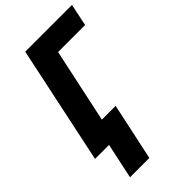

<svg xmlns="http://www.w3.org/2000/svg" viewBox="-278 -797 1095 1095"><g transform="rotate(-45 270.0 -249.5)"><path d="M79 215H235L309 -131H198L294 -580H512L540 -714H163L12 0H125Z"/></g></svg>

Font: Noto Sans SemiCondensed ExtraBold
Style: Italic
Weight: 800
Width: 4
Italic angle: -12°
Designer: Monotype Design Team
Foundry: Monotype Imaging Inc.
Version: Version 2.013